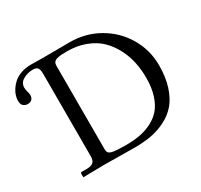

<svg xmlns="http://www.w3.org/2000/svg" viewBox="-137 -824 1052 1005"><g transform="rotate(-30 389.0 -322.0)"><path d="M73.2 -508.8Q73.2 -493.2 63.7 -484.1Q54.2 -475.1 39.1 -475.1Q23.9 -475.1 12.9 -484.4Q2 -493.7 2 -516.1Q2 -529.8 6.8 -546.1Q11.7 -562.5 23.4 -580.3Q35.2 -598.1 52 -612.5Q68.8 -627 95.7 -636.5Q122.6 -646 154.8 -646Q168 -646 189.9 -645.5Q211.9 -645 226.1 -645Q261.7 -645 319.3 -645.5Q377 -646 390.1 -646Q484.9 -646 564.2 -600.6Q643.6 -555.2 689.2 -477.5Q734.9 -399.9 734.9 -308.1Q734.9 -236.3 717.3 -181.6Q699.7 -127 670.4 -92.5Q641.1 -58.1 598.4 -36.4Q555.7 -14.6 509.8 -6.3Q463.9 2 408.2 2Q378.9 2 320.6 1Q262.2 0 226.1 0L98.1 2V-18.1Q98.1 -26.9 105 -26.9H134.8Q163.1 -26.9 175 -37.8Q187 -48.8 187 -73.2V-571.8Q187 -596.7 179.7 -607.4Q172.4 -618.2 150.9 -618.2Q118.2 -618.2 91.6 -602.8Q64.9 -587.4 64.9 -558.1Q64.9 -550.8 68.8 -533.2Q73.2 -521.5 73.2 -508.8ZM268.1 -71.8Q268.1 -54.2 275.1 -46.6Q282.2 -39.1 304.7 -35.6Q327.1 -32.2 377 -32.2Q421.9 -32.2 459.2 -38.8Q496.6 -45.4 531.7 -62.7Q566.9 -80.1 591.1 -107.9Q615.2 -135.7 629.6 -180.7Q644 -225.6 644 -284.2Q644 -332 634.8 -377.4Q625.5 -422.9 603.3 -465.8Q581.1 -508.8 548.6 -540.8Q516.1 -572.8 465.6 -592.3Q415 -611.8 353 -611.8Q331.1 -611.8 318.1 -610.8Q305.2 -609.9 292.2 -606.2Q279.3 -602.5 273.7 -594.7Q268.1 -586.9 268.1 -574.2Z"/></g></svg>

Font: Linux Biolinum
Style: Regular
Weight: 400
Designer: Philipp H. Poll
Foundry: Philipp H. Poll
Version: Version 0.6.4